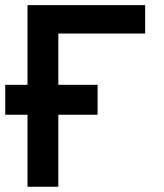

<svg xmlns="http://www.w3.org/2000/svg" viewBox="-22 -713 628 733"><path d="M-2 -274.9H83V0H200.7V-274.9H350.6V-389.2H200.7V-585H532.2V-693.4H83V-389.2H-2Z"/></svg>

Font: Cascadia Code NF SemiBold
Style: Regular
Weight: 600
Monospace: yes
Designer: Aaron Bell
Foundry: Saja Typeworks
Version: Version 2404.023